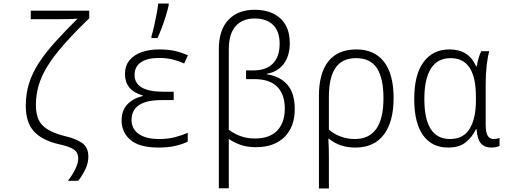

<svg xmlns="http://www.w3.org/2000/svg" viewBox="-20 -820 2855 1080"><path d="M362 197Q387 165 403.5 131.5Q420 98 420 71Q420 37 394 20Q368 3 306 -10Q213 -33 169 -83Q125 -133 125 -226Q125 -294 144 -353Q163 -412 200 -468.5Q237 -525 291 -584.5Q345 -644 416 -715Q393 -713 362.5 -712.5Q332 -712 297 -712H153V-760H482V-717Q399 -637 341.5 -572Q284 -507 249 -451Q214 -395 198 -341Q182 -287 182 -229Q182 -151 220.5 -113.5Q259 -76 343 -55Q405 -41 441 -16.5Q477 8 477 61Q477 97 460.5 131.5Q444 166 420 197Z M871 10Q765 10 714.5 -32.5Q664 -75 664 -142Q664 -198 695.5 -232Q727 -266 783 -280V-283Q731 -298 707 -328.5Q683 -359 683 -403Q683 -450 708.5 -481Q734 -512 777.5 -527Q821 -542 874 -542Q927 -542 963.5 -533.5Q1000 -525 1037 -509L1016 -463Q985 -477 951 -485.5Q917 -494 875 -494Q808 -494 772.5 -469.5Q737 -445 737 -399Q737 -304 899 -304H957V-257H889Q720 -257 720 -145Q720 -95 760.5 -66.5Q801 -38 874 -38Q924 -38 963 -48Q1002 -58 1036 -73V-23Q1007 -9 966.5 0.5Q926 10 871 10ZM832 -616Q839 -638 846.5 -671.5Q854 -705 860.5 -739Q867 -773 870 -800H929V-791Q923 -764 913 -731Q903 -698 890.5 -665Q878 -632 866 -606H832Z M1211 -545Q1211 -651 1264.5 -708Q1318 -765 1412 -765Q1504 -765 1557 -716.5Q1610 -668 1610 -577Q1610 -507 1576.5 -461.5Q1543 -416 1481 -405V-402Q1556 -391 1597 -343Q1638 -295 1638 -207Q1638 -106 1580 -49Q1522 8 1419 8Q1372 8 1335.5 -4.5Q1299 -17 1267 -38V239H1211ZM1414 -41Q1497 -41 1539.5 -85.5Q1582 -130 1582 -210Q1582 -289 1539.5 -332Q1497 -375 1410 -375H1364V-424H1406Q1477 -424 1515 -462.5Q1553 -501 1553 -574Q1553 -644 1516 -680Q1479 -716 1412 -716Q1344 -716 1305.5 -673Q1267 -630 1267 -542V-90Q1297 -68 1332.5 -54.5Q1368 -41 1414 -41Z M1774 -280Q1774 -409 1827.5 -475.5Q1881 -542 1985 -542Q2085 -542 2139.5 -473Q2194 -404 2194 -268Q2194 -135 2139 -62.5Q2084 10 1979 10Q1932 10 1894.5 -3.5Q1857 -17 1830 -40H1827Q1829 -11 1829.5 19Q1830 49 1830 82V240H1774ZM1976 -38Q2137 -38 2137 -268Q2137 -379 2100.5 -436Q2064 -493 1983 -493Q1904 -493 1867 -438Q1830 -383 1830 -277V-91Q1857 -67 1895 -52.5Q1933 -38 1976 -38Z M2501 10Q2409 10 2359.5 -59.5Q2310 -129 2310 -264Q2310 -400 2362.5 -471Q2415 -542 2508 -542Q2617 -542 2658 -447H2662Q2665 -469 2671.5 -491.5Q2678 -514 2687 -532H2732Q2723 -500 2717.5 -452Q2712 -404 2712 -343V-121Q2712 -74 2723.5 -56Q2735 -38 2757 -38Q2775 -38 2790 -44V1Q2784 4 2771 7Q2758 10 2744 10Q2706 10 2685.5 -13Q2665 -36 2661 -92H2656Q2638 -51 2601 -20.5Q2564 10 2501 10ZM2511 -38Q2587 -38 2622 -96Q2657 -154 2657 -255V-277Q2657 -493 2515 -493Q2441 -493 2404 -434.5Q2367 -376 2367 -263Q2367 -38 2511 -38Z"/></svg>

Font: Noto Sans Mono SemiCondensed Light
Style: Regular
Weight: 300
Width: 4
Designer: Monotype Design Team
Foundry: Monotype Imaging Inc.
Version: Version 2.014; ttfautohint (v1.8.4.7-5d5b)